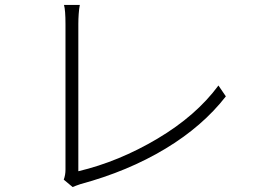

<svg xmlns="http://www.w3.org/2000/svg" viewBox="-20 -754 1040 777"><path d="M245 -67V-123V-225V-350V-478V-588V-656Q245 -713 239 -734H303Q300 -719 298.5 -698Q297 -677 297 -657V-398V-284V-181V-101V-61Q461 -100 617.5 -193Q774 -286 864 -408L894 -364Q800 -243 649 -152Q498 -61 306 -9Q285 -2 274 3L238 -27Q245 -46 245 -67Z"/></svg>

Font: Merged Yaku Han JP Light
Style: Regular
Weight: 300
Designer: Ryoko NISHIZUKA 西塚涼子 (kana, bopomofo & ideographs); Paul D. Hunt (Latin, Greek & Cyrillic); Sandoll Communications 산돌커뮤니
Foundry: Adobe
Version: Version 2.004